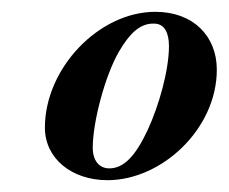

<svg xmlns="http://www.w3.org/2000/svg" viewBox="-20 -705 387 325"><path d="M347 -587C347 -644 307 -685 243 -685C147 -685 56 -589 56 -489C56 -437 101 -400 162 -400C254 -400 347 -487 347 -587ZM266 -627C266 -586 249 -526 230 -485C209 -440 189 -420 165 -420C148 -420 137 -433 137 -455C137 -499 158 -577 181 -617C199 -648 217 -666 241 -665C258 -665 266 -650 266 -627Z"/></svg>

Font: STIXGeneral
Style: Bold Italic
Weight: 700
Italic angle: -16.33°
Designer: MicroPress Inc., with final additions and corrections provided by Coen Hoffman, Elsevier (retired)
Version: Version 1.1.0